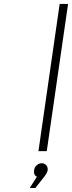

<svg xmlns="http://www.w3.org/2000/svg" viewBox="-20 -762 363 968"><path d="M129.9 186 166 128.9Q148.4 120.6 151.9 96.2Q153.8 81.1 165.3 71Q176.8 61 190.9 61Q204.6 61 213.4 71.3Q222.2 81.5 220.2 97.2Q218.3 109.4 203.1 128.9L158.2 186ZM173.8 0 280.8 -742.2H323.2L215.8 0Z"/></svg>

Font: Trueno UltraLight
Style: Italic
Weight: 250
Designer: Julieta Ulanovsky
Foundry: Julieta Ulanovsky
Version: Version 3.001b | FøM Fix